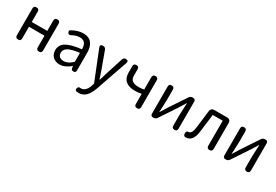

<svg xmlns="http://www.w3.org/2000/svg" viewBox="52 -1566 4035 2809"><g transform="rotate(30 2069.5 -161.5)"><path d="M138 0Q92 0 92 -45V-498Q92 -543 138 -543Q183 -543 183 -498V-323H445V-498Q445 -543 491 -543Q536 -543 536 -498V-45Q536 0 491 0Q445 0 445 -45V-242H314H183V-45Q183 0 138 0Z M845 13Q775 13 731 -27Q686 -69 686 -141Q686 -229 766 -277Q845 -324 1020 -344Q1020 -481 908 -481Q846 -481 775 -442Q744 -423 726 -456Q717 -472 718 -482Q719 -492 734 -501Q832 -557 923 -557Q1019 -557 1067 -496Q1111 -439 1111 -334V-167V-37Q1111 0 1072 0Q1036 0 1032 -34L1028 -65H1025Q931 13 845 13ZM871 -60Q909 -60 946 -78Q978 -95 1020 -132V-208V-284Q887 -268 829 -234Q775 -202 775 -147Q775 -103 803 -80Q828 -60 871 -60Z M1293 234Q1275 234 1258 231Q1230 223 1237 190Q1246 150 1285 159Q1287 159 1288 159Q1373 159 1411 42L1423 1L1227 -489Q1205 -543 1263 -543Q1300 -543 1313 -509L1411 -241Q1413 -234 1418 -221Q1448 -131 1463 -89H1468Q1474 -110 1487 -153Q1505 -213 1514 -241L1600 -509Q1611 -543 1646 -543Q1700 -543 1682 -493L1597 -249L1495 45Q1463 134 1420 180Q1368 234 1293 234Z M2148 0Q2102 0 2102 -45V-217Q2045 -205 1995 -205Q1780 -205 1780 -394V-498Q1780 -543 1825 -543Q1870 -543 1870 -498V-394Q1870 -334 1904.5 -307Q1939 -280 2014 -280Q2058 -280 2102 -290V-498Q2102 -543 2148 -543Q2193 -543 2193 -498V-271V-45Q2193 0 2148 0Z M2416 0Q2398 0 2387.5 -10.5Q2377 -21 2377 -39V-499Q2377 -543 2422 -543Q2466 -543 2466 -499V-316Q2466 -279 2461 -191Q2458 -141 2457 -116H2461Q2497 -172 2533 -232L2719 -512Q2739 -543 2776 -543H2785Q2803 -543 2813.5 -532.5Q2824 -522 2824 -504V-271V-44Q2824 0 2780 0Q2735 0 2735 -44V-227Q2735 -274 2742 -390Q2743 -415 2744 -428H2740Q2736 -422 2728 -408Q2684 -338 2668 -311L2482 -31Q2462 0 2425 0Z M2965 13Q2947 9 2940 -11Q2934 -28 2939 -49Q2941 -61 2949 -69Q2957 -77 2967 -75Q2968 -75 2969 -75Q3029 -75 3042 -191Q3051 -258 3067 -394Q3074 -458 3078 -490Q3081 -514 3097 -528.5Q3113 -543 3137 -543H3250H3359Q3385 -543 3401 -527Q3417 -511 3417 -485V-46Q3417 0 3371 0Q3325 0 3325 -46V-469H3156Q3153 -443 3147 -390Q3129 -242 3119 -168Q3097 13 2977 13Q2971 13 2965 13Z M3639 0Q3621 0 3610.5 -10.5Q3600 -21 3600 -39V-499Q3600 -543 3645 -543Q3689 -543 3689 -499V-316Q3689 -279 3684 -191Q3681 -141 3680 -116H3684Q3720 -172 3756 -232L3942 -512Q3962 -543 3999 -543H4008Q4026 -543 4036.5 -532.5Q4047 -522 4047 -504V-271V-44Q4047 0 4003 0Q3958 0 3958 -44V-227Q3958 -274 3965 -390Q3966 -415 3967 -428H3963Q3959 -422 3951 -408Q3907 -338 3891 -311L3705 -31Q3685 0 3648 0Z"/></g></svg>

Font: GenSenRounded JP R
Style: Regular
Weight: 400
Version: Version 1.501;PS 1;hotconv 16.6.51;makeotf.lib2.5.65220